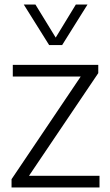

<svg xmlns="http://www.w3.org/2000/svg" viewBox="-20 -828 488 848"><path d="M108 -51.5H419.5V0H31V-36.5L336.5 -490H36.5V-541.5H414V-505ZM315 -808H366.5L254.5 -629H197L85 -808H136.5L226 -662Z"/></svg>

Font: Encode Sans Light
Style: Regular
Weight: 300
Designer: Multiple Designers
Foundry: Impallari Type
Version: Version 2.000